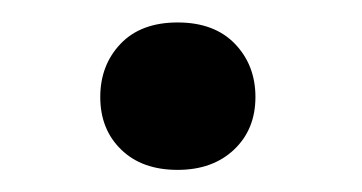

<svg xmlns="http://www.w3.org/2000/svg" viewBox="-20 -435 322 171"><path d="M69.3 -348.6Q69.3 -377 87.4 -396Q105.5 -415 138.2 -415Q170.9 -415 189.2 -396Q207.5 -377 207.5 -348.6Q207.5 -319.8 188.5 -301.8Q169.4 -283.7 138.2 -283.7Q106.4 -283.7 87.9 -301.8Q69.3 -319.8 69.3 -348.6Z"/></svg>

Font: Shabnam Medium FD
Style: Medium-FD
Weight: 500
Foundry: DejaVu fonts team - Redesigned by Saber Rastikerdar - Based on Vazir font
Version: Version 5.0.0